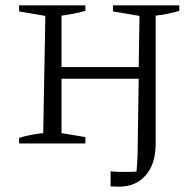

<svg xmlns="http://www.w3.org/2000/svg" viewBox="-20 -541 738 724"><path d="M52 0V-21Q74 -28 97 -32.5Q120 -37 143 -39L151 -481L52 -498V-521H302V-500Q263 -489 212 -482V-288H503L506 -481L406 -498V-521H656V-500Q639 -495 616.5 -490Q594 -485 567 -482V0Q567 77 529.5 120Q492 163 428 163Q419 163 411.5 162.5Q404 162 397 162V105Q412 107 426.5 107Q441 107 456 107Q465 107 475 107Q485 107 495 106Q496 88 497.5 67Q499 46 499 27L503 -244H212V-39L302 -24V0Z"/></svg>

Font: Piazzolla SC Light
Style: Regular
Weight: 300
Designer: Juan Pablo del Peral
Foundry: Huerta Tipografica
Version: Version 1.330